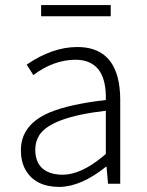

<svg xmlns="http://www.w3.org/2000/svg" viewBox="-20 -735 587 768"><path d="M217.8 12.7Q121.1 12.7 82 -55.7Q63.5 -88.9 63.5 -133.8Q63.5 -237.3 180.7 -286.1Q259.8 -318.4 403.3 -335Q407.2 -482.4 300.8 -495.1Q291 -496.1 281.2 -496.1Q193.4 -495.1 113.3 -434.6L86.9 -476.6Q189.5 -546.9 289.1 -546.9Q438.5 -546.9 458 -385.7Q460.9 -362.3 460.9 -337.9V0H412.1L406.2 -68.4H404.3Q304.7 11.7 217.8 12.7ZM230.5 -36.1Q302.7 -36.1 390.6 -108.4Q397.5 -114.3 403.3 -119.1V-292Q182.6 -266.6 136.7 -193.4Q121.1 -168 121.1 -136.7Q121.1 -54.7 198.2 -39.1Q213.9 -36.1 230.5 -36.1ZM144.5 -669.9V-714.8H422.9V-669.9Z"/></svg>

Font: Taipei Sans TC Beta Light
Style: Regular
Weight: 300
Designer: JT Foundry
Foundry: JT Foundry
Version: Version 1.000